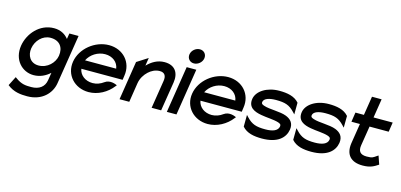

<svg xmlns="http://www.w3.org/2000/svg" viewBox="-72 -1120 3740 1792"><g transform="rotate(15 1798.0 -223.5)"><path d="M60 -245C38 -104 132 -9 242 -9C306 -9 358 -36 399 -73L387 1C377 67 327 104 251 104C198 104 157 103 98 59L88 52L43 141C106 192 175 197 236 197C379 197 463 106 479 7L555 -471H466L457 -416C428 -453 383 -482 317 -482C176 -482 79 -363 60 -245ZM158 -245C170 -321 231 -387 308 -387C396 -387 439 -328 426 -245C415 -176 350 -108 264 -108C183 -108 147 -176 158 -245Z M567 -226C546 -95 643 11 779 11C869 11 956 -37 1011 -109L1019 -119L1009 -123C1008 -123 948 -152 900 -117C869 -94 832 -80 794 -80C723 -80 669 -122 659 -182H1058L1064 -224C1085 -356 990 -462 854 -462C718 -462 588 -357 567 -226ZM672 -267C701 -327 768 -371 840 -371C912 -371 965 -328 973 -267Z M1077 0H1171L1200 -186C1208 -237 1235 -277 1265 -305C1292 -330 1329 -351 1373 -351C1421 -351 1438 -320 1430 -271L1387 0H1479L1524 -281C1539 -376 1496 -443 1395 -443C1326 -443 1272 -409 1229 -365L1241 -442L1136 -375Z M1599 -573C1593 -533 1621 -502 1660 -502C1699 -502 1737 -533 1743 -573C1749 -613 1721 -644 1682 -644C1643 -644 1605 -613 1599 -573ZM1534 0H1627L1698 -451H1605Z M1718 -226C1697 -95 1794 11 1930 11C2020 11 2107 -37 2162 -109L2170 -119L2160 -123C2159 -123 2099 -152 2051 -117C2020 -94 1983 -80 1945 -80C1874 -80 1820 -122 1810 -182H2209L2215 -224C2236 -356 2141 -462 2005 -462C1869 -462 1739 -357 1718 -226ZM1823 -267C1852 -327 1919 -371 1991 -371C2063 -371 2116 -328 2124 -267Z M2273 -324C2260 -239 2325 -212 2394 -200C2447 -190 2517 -189 2561 -175C2582 -168 2593 -161 2590 -142C2583 -99 2535 -80 2463 -80C2375 -80 2332 -94 2282 -147L2264 -166L2263 -53C2307 -1 2379 11 2454 11C2607 11 2674 -57 2687 -137C2697 -203 2661 -235 2616 -253C2555 -277 2456 -270 2397 -290C2377 -297 2367 -303 2370 -320C2376 -355 2425 -371 2491 -371C2579 -371 2621 -357 2671 -304L2689 -285L2690 -398C2646 -450 2574 -462 2499 -462C2377 -462 2285 -400 2273 -324Z M2751 -324C2738 -239 2803 -212 2872 -200C2925 -190 2995 -189 3039 -175C3060 -168 3071 -161 3068 -142C3061 -99 3013 -80 2941 -80C2853 -80 2810 -94 2760 -147L2742 -166L2741 -53C2785 -1 2857 11 2932 11C3085 11 3152 -57 3165 -137C3175 -203 3139 -235 3094 -253C3033 -277 2934 -270 2875 -290C2855 -297 2845 -303 2848 -320C2854 -355 2903 -371 2969 -371C3057 -371 3099 -357 3149 -304L3167 -285L3168 -398C3124 -450 3052 -462 2977 -462C2855 -462 2763 -400 2751 -324Z M3222 -357H3304L3273 -161C3258 -52 3312 11 3427 11C3503 11 3536 -11 3576 -37L3548 -118L3537 -111C3504 -89 3500 -80 3442 -80C3380 -80 3357 -110 3367 -170L3397 -357H3582L3596 -449H3411L3440 -632H3347L3318 -449H3236Z"/></g></svg>

Font: Charger Sport
Style: BdObl
Weight: 700
Designer: Jasper
Foundry: Cannot Into Space Fonts
Version: Version 1.1